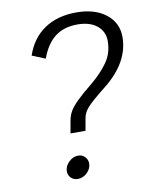

<svg xmlns="http://www.w3.org/2000/svg" viewBox="-82 -773 663 845"><g transform="rotate(-10 249.5 -350.5)"><path d="M210 -248Q214 -271 225 -289.5Q236 -308 260 -331.5Q284 -355 332 -394Q374 -429 403 -469.5Q432 -510 432 -565Q432 -607 400 -633Q368 -659 313 -659Q252 -659 212.5 -628.5Q173 -598 150 -535L91 -559Q116 -633 174 -672.5Q232 -712 317 -712Q400 -712 449.5 -673Q499 -634 499 -571Q499 -458 385 -367Q323 -318 302 -295Q281 -272 277 -248L267 -192H200ZM155 -30Q155 -53 174 -71.5Q193 -90 216 -90Q234 -90 246 -77.5Q258 -65 258 -48Q258 -25 239.5 -7Q221 11 198 11Q179 11 167 -1Q155 -13 155 -30Z"/></g></svg>

Font: KoHo
Style: Italic
Weight: 400
Italic angle: -10°
Designer: Cadson Demak & Katatrad Team
Foundry: Cadson Demak Co.,Ltd.
Version: Version 1.000